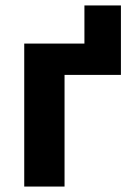

<svg xmlns="http://www.w3.org/2000/svg" viewBox="-20 -685 484 705"><path d="M69 0H217V-410H424V-665H290V-525H69Z"/></svg>

Font: LVC Sans
Style: Bold
Weight: 700
Designer: Mike Abbink, Paul van der Laan, Pieter van Rosmalen
Foundry: Bold Monday
Version: Version 3.0